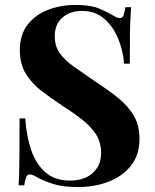

<svg xmlns="http://www.w3.org/2000/svg" viewBox="-20 -741 624 775"><path d="M284 -721Q343 -721 375 -708.5Q407 -696 430 -682Q442 -675 449.5 -671.5Q457 -668 464 -668Q474 -668 478.5 -679Q483 -690 486 -712H509Q508 -693 506.5 -666.5Q505 -640 504.5 -597Q504 -554 504 -484H481Q477 -536 457 -585Q437 -634 400.5 -665.5Q364 -697 311 -697Q263 -697 232 -670Q201 -643 201 -595Q201 -555 221 -526.5Q241 -498 279.5 -471Q318 -444 373 -406Q421 -375 459 -344Q497 -313 520 -274Q543 -235 543 -181Q543 -115 508.5 -72Q474 -29 418 -7.5Q362 14 295 14Q233 14 196 2Q159 -10 134 -23Q112 -37 100 -37Q90 -37 85.5 -26Q81 -15 78 7H55Q57 -17 57.5 -49Q58 -81 58.5 -132.5Q59 -184 59 -263H82Q86 -197 104.5 -139.5Q123 -82 161.5 -47Q200 -12 264 -12Q299 -12 326.5 -24.5Q354 -37 371 -62Q388 -87 388 -124Q388 -166 368.5 -197Q349 -228 315.5 -255Q282 -282 238 -310Q191 -341 150 -372Q109 -403 84.5 -443Q60 -483 60 -538Q60 -601 91.5 -641.5Q123 -682 174.5 -701.5Q226 -721 284 -721Z"/></svg>

Font: Playfair Display
Style: Bold
Weight: 700
Designer: Claus Eggers Sørensen
Foundry: Claus Eggers Sørensen
Version: Version 1.203